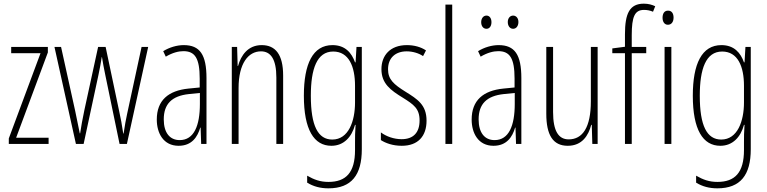

<svg xmlns="http://www.w3.org/2000/svg" viewBox="-20 -785 4183 1047"><path d="M245 0V-34H68L241 -499V-529H41V-495H201L28 -30V0Z M554 -377 632 0H672L788 -529H752L673 -163C665 -125 662 -109 654 -57H652C646 -100 638 -142 630 -178L556 -529H515L440 -184C431 -141 421 -88 417 -58H415C407 -98 399 -138 390 -180L313 -529H277L394 0H436L517 -377C524 -409 530 -443 535 -474H536C541 -443 547 -410 554 -377Z M982 -539C945 -539 904 -527 870 -506L884 -476C921 -498 954 -506 980 -506C1043 -506 1069 -468 1069 -356V-308L1008 -302C898 -291 835 -238 835 -133C835 -59 871 10 954 10C1026 10 1057 -38 1072 -89H1074L1077 0H1106V-359C1106 -487 1070 -539 982 -539ZM1010 -272 1070 -278V-218C1070 -100 1038 -21 960 -21C906 -21 873 -61 873 -134C873 -218 917 -262 1010 -272Z M1407 -539C1332 -539 1294 -483 1278 -425H1276L1273 -529H1244V0H1281V-305C1281 -439 1334 -505 1403 -505C1456 -505 1487 -463 1487 -362V0H1524V-373C1524 -488 1482 -539 1407 -539Z M1793 -539C1686 -539 1637 -437 1637 -263C1637 -78 1692 10 1787 10C1855 10 1898 -38 1916 -104H1919C1916 -65 1916 -37 1916 -8V33C1916 156 1867 207 1771 207C1727 207 1693 195 1655 173V211C1689 232 1727 242 1771 242C1897 242 1953 169 1953 29V-529H1924L1919 -445H1916C1898 -496 1863 -539 1793 -539ZM1797 -504C1882 -504 1916 -423 1916 -317V-226C1916 -125 1881 -24 1792 -24C1714 -24 1675 -99 1675 -263C1675 -409 1708 -504 1797 -504Z M2306 -127C2306 -213 2257 -244 2191 -285C2127 -325 2096 -352 2096 -407C2096 -470 2137 -505 2198 -505C2230 -505 2264 -495 2287 -479L2303 -510C2275 -529 2238 -539 2199 -539C2106 -539 2060 -481 2060 -408C2060 -329 2110 -293 2177 -252C2236 -215 2268 -193 2268 -128C2268 -63 2235 -26 2170 -26C2128 -26 2086 -41 2057 -63V-21C2082 -5 2121 10 2171 10C2260 10 2306 -43 2306 -127Z M2446 0V-760H2409V0Z M2604 -664C2604 -643 2615 -628 2633 -628C2649 -628 2660 -642 2660 -664C2660 -686 2649 -700 2633 -700C2615 -700 2604 -684 2604 -664ZM2749 -665C2749 -643 2761 -628 2778 -628C2795 -628 2807 -643 2807 -665C2807 -687 2794 -700 2778 -700C2761 -700 2749 -685 2749 -665ZM2699 -539C2662 -539 2621 -527 2587 -506L2601 -476C2638 -498 2671 -506 2697 -506C2760 -506 2786 -468 2786 -356V-308L2725 -302C2615 -291 2552 -238 2552 -133C2552 -59 2588 10 2671 10C2743 10 2774 -38 2789 -89H2791L2794 0H2823V-359C2823 -487 2787 -539 2699 -539ZM2727 -272 2787 -278V-218C2787 -100 2755 -21 2677 -21C2623 -21 2590 -61 2590 -134C2590 -218 2634 -262 2727 -272Z M3239 -529H3202V-233C3202 -90 3157 -25 3081 -25C3026 -25 2996 -70 2996 -174V-529H2959V-165C2959 -49 2995 10 3076 10C3155 10 3189 -47 3204 -104H3207L3210 0H3239Z M3504 -495V-529H3425V-593C3425 -694 3441 -731 3492 -731C3508 -731 3525 -728 3541 -721L3553 -751C3536 -759 3516 -765 3491 -765C3413 -765 3388 -711 3388 -598V-530L3319 -521V-495H3388V0H3425V-495Z M3623 -727C3601 -727 3593 -709 3593 -688C3593 -667 3603 -650 3622 -650C3641 -650 3653 -665 3653 -689C3653 -709 3645 -727 3623 -727ZM3641 -529H3604V0H3641Z M3914 -539C3807 -539 3758 -437 3758 -263C3758 -78 3813 10 3908 10C3976 10 4019 -38 4037 -104H4040C4037 -65 4037 -37 4037 -8V33C4037 156 3988 207 3892 207C3848 207 3814 195 3776 173V211C3810 232 3848 242 3892 242C4018 242 4074 169 4074 29V-529H4045L4040 -445H4037C4019 -496 3984 -539 3914 -539ZM3918 -504C4003 -504 4037 -423 4037 -317V-226C4037 -125 4002 -24 3913 -24C3835 -24 3796 -99 3796 -263C3796 -409 3829 -504 3918 -504Z"/></svg>

Font: Noto Sans Ethiopic ExtraCondensed ExtraLight
Style: Regular
Weight: 200
Width: 2
Designer: Monotype Design Team
Foundry: Monotype Imaging Inc.
Version: Version 2.102